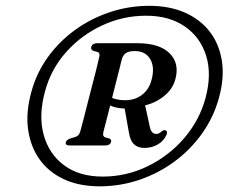

<svg xmlns="http://www.w3.org/2000/svg" viewBox="-20 -775 786 660"><path d="M322.5 -134.5Q393.5 -134.5 459.5 -157Q525.5 -179.5 580.8 -220.5Q636 -261.5 675.2 -317Q714.5 -372.5 732.5 -438Q751.5 -506.5 742.8 -564.8Q734 -623 701.5 -665.5Q669 -708 616 -731.5Q563 -755 493 -755Q423 -755 357.8 -733.2Q292.5 -711.5 238 -672Q183.5 -632.5 144.5 -578.5Q105.5 -524.5 88 -460Q68.5 -390 76.5 -330.8Q84.5 -271.5 116 -227.2Q147.5 -183 200 -158.8Q252.5 -134.5 322.5 -134.5ZM333 -168Q253 -168 200.8 -206.5Q148.5 -245 130.2 -311.2Q112 -377.5 134.5 -460Q155 -537 207 -595.5Q259 -654 330.8 -687.5Q402.5 -721 482.5 -721Q561.5 -721 615 -684.2Q668.5 -647.5 688.5 -583.8Q708.5 -520 686.5 -438Q665.5 -361 613 -300Q560.5 -239 487.5 -203.5Q414.5 -168 333 -168ZM583 -503.5Q574 -468 541.5 -442.8Q509 -417.5 467 -410.5Q452.5 -408.5 440.2 -405.2Q428 -402 412.5 -402Q387.5 -402 368.2 -408.5Q349 -415 335.5 -423.5L345.5 -449.5Q360 -439 376.2 -434.8Q392.5 -430.5 410 -430.5Q445 -430.5 469.2 -449.8Q493.5 -469 501.5 -502.5Q512.5 -545.5 496 -572.5Q479.5 -599.5 443.5 -599.5Q423 -599.5 412.8 -592.5Q402.5 -585.5 398.5 -570.5Q395 -556 389 -532Q383 -508 375.5 -479Q368 -450 360.8 -420.8Q353.5 -391.5 347 -366Q340.5 -340.5 336 -324Q333.5 -314.5 335 -309.5Q336.5 -304.5 342.5 -302.5L355.5 -299Q360.5 -296.5 361.8 -293.8Q363 -291 361.5 -286.5Q358 -275 341.5 -275H220Q203 -275 206.5 -286.5Q208 -291.5 212 -294.2Q216 -297 223 -299.5L237 -303.5Q244 -305.5 248.8 -310Q253.5 -314.5 256 -323.5Q261 -341 267.5 -366.8Q274 -392.5 281.5 -422Q289 -451.5 296.8 -481Q304.5 -510.5 310.8 -535.5Q317 -560.5 320.5 -576.5Q323 -585.5 321.5 -590.2Q320 -595 314.5 -596.5L301.5 -600Q291 -604 293.5 -614Q298 -626.5 314.5 -626.5H451.5Q528 -626.5 562.8 -592Q597.5 -557.5 583 -503.5ZM406 -416 475.5 -428 494 -343.5Q497 -327 503 -320.8Q509 -314.5 517 -314.5Q522.5 -314.5 527.5 -317.2Q532.5 -320 536.5 -324Q541.5 -328 547 -327.5Q552 -327 553.5 -322Q555 -317 551.5 -310Q542.5 -290 522 -278.2Q501.5 -266.5 476 -266.5Q454.5 -266.5 441 -278.8Q427.5 -291 423 -320Z"/></svg>

Font: Fraunces Medium
Style: Italic
Weight: 500
Italic angle: -16°
Version: Version 1.000;[b76b70a41]